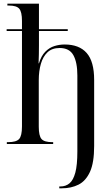

<svg xmlns="http://www.w3.org/2000/svg" viewBox="-20 -780 608 1040"><path d="M301 240V230H307Q336 230 356.5 213Q377 196 388 155Q399 114 399 41V-372Q399 -442 377.5 -481Q356 -520 303 -520Q262 -520 237.5 -497Q213 -474 201.5 -434.5Q190 -395 190 -346V-94Q190 -44 205 -27Q220 -10 263 -10H268V0H17V-10H24Q68 -10 83.5 -27Q99 -44 99 -95V-612H16V-622H99V-667Q99 -715 84.5 -732.5Q70 -750 28 -750H20V-760H191V-622H347V-612H191V-536Q191 -511 190.5 -486Q190 -461 189 -437H191Q203 -477 225 -499.5Q247 -522 274.5 -530.5Q302 -539 330 -539Q409 -539 449.5 -493Q490 -447 490 -347V11Q490 101 467.5 150.5Q445 200 405.5 220Q366 240 315 240Z"/></svg>

Font: Noto Serif Display SemiCondensed
Style: Regular
Weight: 400
Width: 4
Designer: Monotype Design Team
Foundry: Monotype Imaging Inc.
Version: Version 2.009